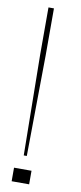

<svg xmlns="http://www.w3.org/2000/svg" viewBox="-91 -833 363 865"><g transform="rotate(10 90.0 -400.0)"><path d="M63.5 -124 57.5 -584V-800H82.5V-584L77.5 -124ZM30 0V-62H110V0Z"/></g></svg>

Font: Big Shoulders Display SC Thin
Style: Regular
Weight: 100
Designer: Patric King
Foundry: XO Type Co
Version: Version 2.002